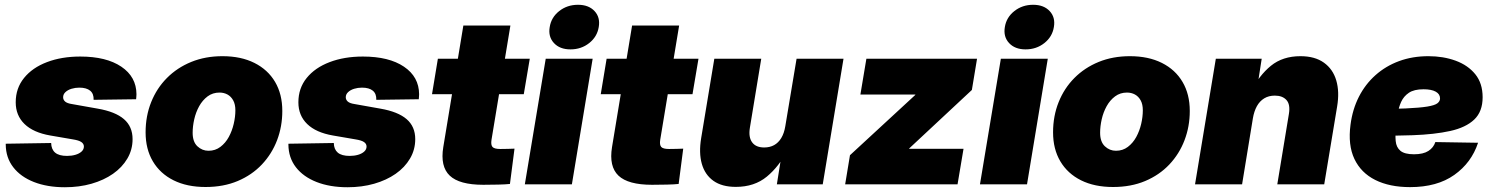

<svg xmlns="http://www.w3.org/2000/svg" viewBox="-20 -767 6207 799"><path d="M250 12.2Q176.8 12.2 121.3 -9.5Q65.9 -31.2 35.2 -71Q4.4 -110.8 3.9 -165Q3.9 -166 3.9 -167Q3.9 -168 3.9 -168.9L192.9 -171.9Q193.4 -145.5 209.5 -131.8Q225.6 -118.2 258.8 -118.2Q277.8 -118.2 293.7 -122.8Q309.6 -127.4 319.3 -136.2Q329.1 -145 329.1 -157.2Q329.1 -168.5 318.6 -175.8Q308.1 -183.1 283.2 -187L189.5 -203.1Q118.7 -215.3 82 -251Q45.4 -286.6 45.4 -341.3Q45.4 -399.9 80.1 -442.6Q114.7 -485.4 175.5 -508.5Q236.3 -531.7 314 -531.7Q422.4 -531.7 484.9 -489.5Q547.4 -447.3 547.9 -375Q547.9 -370.6 547.4 -365Q546.9 -359.4 546.4 -354L369.6 -351.6Q370.6 -377 355.2 -389.6Q339.8 -402.3 310.1 -402.3Q293 -402.3 277.3 -397.5Q261.7 -392.6 252.2 -383.5Q242.7 -374.5 242.7 -362.3Q242.7 -351.6 251.2 -344.2Q259.8 -336.9 279.3 -334L386.7 -314.9Q460 -302.2 495.8 -271.2Q531.7 -240.2 531.7 -188Q531.7 -144 510 -107.2Q488.3 -70.3 450.2 -43.7Q412.1 -17.1 360.8 -2.4Q309.6 12.2 250 12.2Z M835.4 11.2Q758.3 11.2 702.4 -16.6Q646.5 -44.4 616.2 -95.5Q585.9 -146.5 585.9 -216.3Q585.9 -284.2 609.1 -342Q632.3 -399.9 674.8 -442.6Q717.3 -485.4 775.9 -509.3Q834.5 -533.2 905.8 -533.2Q982.9 -533.2 1038.8 -505.1Q1094.7 -477.1 1124.8 -426Q1154.8 -375 1154.8 -305.2Q1154.8 -240.7 1133.1 -183.6Q1111.3 -126.5 1069.8 -82.5Q1028.3 -38.6 969.2 -13.7Q910.2 11.2 835.4 11.2ZM847.7 -139.6Q876 -139.6 897.2 -155.8Q918.5 -171.9 932.1 -197Q945.8 -222.2 952.6 -251.5Q959.5 -280.8 959.5 -308.1Q959.5 -333 950.4 -349.4Q941.4 -365.7 926.5 -373.8Q911.6 -381.8 893.6 -381.8Q865.2 -381.8 844 -366Q822.8 -350.1 808.8 -325Q794.9 -299.8 788.3 -270.5Q781.7 -241.2 781.7 -214.4Q781.7 -176.8 801.5 -158.2Q821.3 -139.6 847.7 -139.6Z M1426.3 12.2Q1353 12.2 1297.6 -9.5Q1242.2 -31.2 1211.4 -71Q1180.7 -110.8 1180.2 -165Q1180.2 -166 1180.2 -167Q1180.2 -168 1180.2 -168.9L1369.1 -171.9Q1369.6 -145.5 1385.7 -131.8Q1401.9 -118.2 1435.1 -118.2Q1454.1 -118.2 1470 -122.8Q1485.8 -127.4 1495.6 -136.2Q1505.4 -145 1505.4 -157.2Q1505.4 -168.5 1494.9 -175.8Q1484.4 -183.1 1459.5 -187L1365.7 -203.1Q1294.9 -215.3 1258.3 -251Q1221.7 -286.6 1221.7 -341.3Q1221.7 -399.9 1256.3 -442.6Q1291 -485.4 1351.8 -508.5Q1412.6 -531.7 1490.2 -531.7Q1598.6 -531.7 1661.1 -489.5Q1723.6 -447.3 1724.1 -375Q1724.1 -370.6 1723.6 -365Q1723.1 -359.4 1722.7 -354L1545.9 -351.6Q1546.9 -377 1531.5 -389.6Q1516.1 -402.3 1486.3 -402.3Q1469.2 -402.3 1453.6 -397.5Q1438 -392.6 1428.5 -383.5Q1418.9 -374.5 1418.9 -362.3Q1418.9 -351.6 1427.5 -344.2Q1436 -336.9 1455.6 -334L1563 -314.9Q1636.2 -302.2 1672.1 -271.2Q1708 -240.2 1708 -188Q1708 -144 1686.3 -107.2Q1664.6 -70.3 1626.5 -43.7Q1588.4 -17.1 1537.1 -2.4Q1485.8 12.2 1426.3 12.2Z M2184.6 -522.5 2159.7 -375H1777.8L1802.2 -522.5ZM1908.2 -660.6H2104L2025.4 -185.5Q2022 -164.1 2029.5 -155.5Q2037.1 -147 2062 -147Q2074.2 -147 2093.8 -147.5Q2113.3 -147.9 2121.1 -148.4L2102.1 -1.5Q2084 0.5 2053.5 1.2Q2022.9 2 1991.2 2Q1891.6 2 1851.6 -36.1Q1811.5 -74.2 1824.7 -154.8Z M2164.1 0 2251 -522.5H2446.3L2359.9 0ZM2354 -561.5Q2309.6 -561.5 2285.2 -587.9Q2260.7 -614.3 2267.6 -654.3Q2273.9 -694.8 2307.1 -720.9Q2340.3 -747.1 2385.3 -747.1Q2429.7 -747.1 2454.1 -720.9Q2478.5 -694.8 2471.7 -654.8Q2465.3 -614.3 2432.1 -587.9Q2398.9 -561.5 2354 -561.5Z M2886.7 -522.5 2861.8 -375H2480L2504.4 -522.5ZM2610.4 -660.6H2806.2L2727.5 -185.5Q2724.1 -164.1 2731.7 -155.5Q2739.3 -147 2764.2 -147Q2776.4 -147 2795.9 -147.5Q2815.4 -147.9 2823.2 -148.4L2804.2 -1.5Q2786.1 0.5 2755.6 1.2Q2725.1 2 2693.4 2Q2593.8 2 2553.7 -36.1Q2513.7 -74.2 2526.9 -154.8Z M3042 10.7Q2984.4 10.7 2949 -14.4Q2913.6 -39.6 2900.6 -85.2Q2887.7 -130.9 2897.9 -192.4L2952.6 -522.5H3147.9L3100.6 -235.4Q3094.2 -196.3 3109.9 -174.8Q3125.5 -153.3 3160.2 -153.3Q3183.6 -153.3 3201.4 -163.1Q3219.2 -172.9 3231.2 -192.6Q3243.2 -212.4 3248 -241.7L3294.9 -522.5H3490.2L3403.8 0H3212.9L3235.4 -141.6H3256.3Q3223.1 -75.2 3171.4 -32.2Q3119.6 10.7 3042 10.7Z M3497.1 0 3517.1 -121.1 3789.1 -372.1V-373.5H3560.5L3585.4 -522.5H4045.9L4024.4 -392.6L3763.7 -149.4L3763.2 -147.9H3989.7L3964.8 0Z M4058.1 0 4145 -522.5H4340.3L4253.9 0ZM4248 -561.5Q4203.6 -561.5 4179.2 -587.9Q4154.8 -614.3 4161.6 -654.3Q4168 -694.8 4201.2 -720.9Q4234.4 -747.1 4279.3 -747.1Q4323.7 -747.1 4348.1 -720.9Q4372.6 -694.8 4365.7 -654.8Q4359.4 -614.3 4326.2 -587.9Q4293 -561.5 4248 -561.5Z M4611.8 11.2Q4534.7 11.2 4478.8 -16.6Q4422.9 -44.4 4392.6 -95.5Q4362.3 -146.5 4362.3 -216.3Q4362.3 -284.2 4385.5 -342Q4408.7 -399.9 4451.2 -442.6Q4493.7 -485.4 4552.2 -509.3Q4610.8 -533.2 4682.1 -533.2Q4759.3 -533.2 4815.2 -505.1Q4871.1 -477.1 4901.1 -426Q4931.2 -375 4931.2 -305.2Q4931.2 -240.7 4909.4 -183.6Q4887.7 -126.5 4846.2 -82.5Q4804.7 -38.6 4745.6 -13.7Q4686.5 11.2 4611.8 11.2ZM4624 -139.6Q4652.3 -139.6 4673.6 -155.8Q4694.8 -171.9 4708.5 -197Q4722.2 -222.2 4729 -251.5Q4735.8 -280.8 4735.8 -308.1Q4735.8 -333 4726.8 -349.4Q4717.8 -365.7 4702.9 -373.8Q4688 -381.8 4669.9 -381.8Q4641.6 -381.8 4620.4 -366Q4599.1 -350.1 4585.2 -325Q4571.3 -299.8 4564.7 -270.5Q4558.1 -241.2 4558.1 -214.4Q4558.1 -176.8 4577.9 -158.2Q4597.7 -139.6 4624 -139.6Z M5193.8 -274.4 5148.9 0H4953.1L5039.6 -522.5H5230.5L5208.5 -380.9L5186.5 -386.7Q5219.7 -453.1 5268.8 -493.2Q5317.9 -533.2 5391.6 -533.2Q5451.7 -533.2 5489.3 -506.3Q5526.9 -479.5 5540.8 -432.4Q5554.7 -385.3 5544.4 -323.7L5490.7 0H5295.4L5343.8 -293.5Q5350.1 -332.5 5333.5 -350.8Q5316.9 -369.1 5285.2 -369.1Q5259.8 -369.1 5241 -357.7Q5222.2 -346.2 5210.4 -325Q5198.7 -303.7 5193.8 -274.4Z M5848.1 11.7Q5762.7 11.7 5703.1 -18.1Q5643.6 -47.9 5616.2 -105.7Q5588.9 -163.6 5600.1 -248Q5608.4 -312 5635 -364.3Q5661.6 -416.5 5704.1 -454.3Q5746.6 -492.2 5802.2 -512.7Q5857.9 -533.2 5924.3 -533.2Q5986.3 -533.2 6037.6 -514.4Q6088.9 -495.6 6119.4 -458Q6149.9 -420.4 6149.9 -362.3Q6149.9 -302.7 6115 -269.5Q6080.1 -236.3 6014.9 -221.9Q5949.7 -207.5 5858.6 -204.3Q5767.6 -201.2 5654.8 -201.2L5672.9 -313Q5769.5 -313 5828.9 -315.7Q5888.2 -318.4 5919.4 -323.5Q5950.7 -328.6 5961.7 -337.2Q5972.7 -345.7 5972.7 -357.4Q5972.7 -375.5 5954.8 -385.5Q5937 -395.5 5903.8 -395.5Q5864.7 -395.5 5843 -380.9Q5821.3 -366.2 5810.8 -343Q5800.3 -319.8 5796.6 -293Q5793 -266.1 5789.6 -241.7Q5785.6 -206.5 5788.1 -180.2Q5790.5 -153.8 5807.9 -139.4Q5825.2 -125 5864.3 -125Q5902.8 -125 5924.3 -138.9Q5945.8 -152.8 5953.1 -175.8L6130.9 -172.9Q6103.5 -89.8 6032 -39.1Q5960.4 11.7 5848.1 11.7Z"/></svg>

Font: Inter 28pt Black
Style: Italic
Weight: 900
Italic angle: -9.3988°
Designer: Rasmus Andersson
Foundry: rsms
Version: Version 4.001;git-66647c0bb